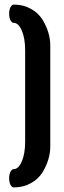

<svg xmlns="http://www.w3.org/2000/svg" viewBox="-20 -660 280 840"><path d="M40 -640Q82 -640 115 -621.5Q148 -603 166 -574Q200 -518 200 -460V-20Q200 38 166 94Q148 123 115 141.5Q82 160 40 160Q32 160 26 148.5Q20 137 20 120Q20 103 26 91.5Q32 80 40 80Q61 80 75.5 46Q90 12 90 -40V-440Q90 -492 75.5 -526Q61 -560 40 -560Q32 -560 26 -571.5Q20 -583 20 -600Q20 -617 26 -628.5Q32 -640 40 -640Z"/></svg>

Font: SOV_ThonBuri
Style: Book
Weight: 400
Version: Version 1.00